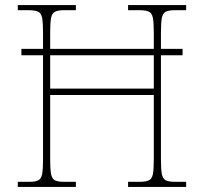

<svg xmlns="http://www.w3.org/2000/svg" viewBox="-20 -734 801 754"><path d="M50 0V-20H96Q119 -20 130.5 -26Q142 -32 145.5 -51Q149 -70 149 -108V-517H64V-542H149V-605Q149 -644 145.5 -663Q142 -682 130 -688Q118 -694 90 -694H50V-714H278V-694H232Q208 -694 196 -688Q184 -682 180.5 -663Q177 -644 177 -605V-542H584V-605Q584 -644 580.5 -663Q577 -682 565 -688Q553 -694 527 -694H483V-714H711V-694H667Q643 -694 631 -688Q619 -682 615.5 -663Q612 -644 612 -605V-542H697V-517H612V-108Q612 -70 615.5 -51Q619 -32 631 -26Q643 -20 667 -20H711V0H483V-20H529Q553 -20 565 -26Q577 -32 580.5 -51Q584 -70 584 -108V-361H177V-108Q177 -70 180.5 -51Q184 -32 195.5 -26Q207 -20 231 -20H278V0ZM177 -386H584V-517H177Z"/></svg>

Font: Noto Serif Hebrew Thin
Style: Regular
Weight: 250
Version: Version 2.003